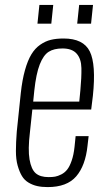

<svg xmlns="http://www.w3.org/2000/svg" viewBox="-20 -742 419 771"><path d="M290 -647 297.9 -722.2H353.5L345.7 -647ZM130.4 -647 138.2 -722.2H193.8L186 -647ZM113.3 -334H298.3L302.7 -378.9Q307.6 -431.2 306.9 -468.5Q306.2 -505.9 287.8 -526.6Q269.5 -547.4 231 -547.4Q196.3 -547.4 175.3 -533.9Q154.3 -520.5 139.6 -483.2Q125 -445.8 117.7 -377.9ZM171.4 9.3Q147.5 9.3 129.2 5.1Q110.8 1 94.5 -8.8Q78.1 -18.6 68.1 -35.2Q58.1 -51.8 51 -76.7Q43.9 -101.6 43.9 -135.5Q43.9 -169.4 47.4 -213.9L63.5 -368.2Q69.3 -421.4 80.3 -460.4Q91.3 -499.5 106 -523.7Q120.6 -547.9 141.4 -562.3Q162.1 -576.7 184.1 -582Q206.1 -587.4 235.4 -587.4Q314.9 -587.4 340.6 -535.4Q366.2 -483.4 353 -357.4L346.2 -302.2H109.9L100.1 -210Q91.8 -141.6 98.6 -101.8Q105.5 -62 123.3 -46.4Q141.1 -30.8 175.3 -30.8Q189.9 -30.8 201.2 -32.7Q212.4 -34.7 226.3 -41.7Q240.2 -48.8 250 -61.3Q259.8 -73.7 267.8 -96.9Q275.9 -120.1 279.3 -152.3L283.7 -195.3H335.9L331.5 -157.2Q323.2 -77.1 286.1 -33.9Q249 9.3 171.4 9.3Z"/></svg>

Font: Oswald
Style: Extra-Light
Weight: 200
Designer: Vernon Adams
Foundry: Vernon Adams
Version: 3.0; ttfautohint (v0.94.23-7a4d-dirty) -l 8 -r 50 -G 200 -x 